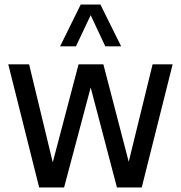

<svg xmlns="http://www.w3.org/2000/svg" viewBox="-20 -828 799 848"><path d="M654 -544H742.5L606 0H496.5L380.5 -441.5L263 0H153L16.5 -544H108.5L213 -111L327 -544H436.5L548.5 -113.5ZM515 -623.5H445L380.5 -761L315.5 -623.5H245.5L336.5 -808H423.5Z"/></svg>

Font: Encode Sans Condensed Medium
Style: Regular
Weight: 500
Width: 3
Designer: Multiple Designers
Foundry: Impallari Type
Version: Version 2.000